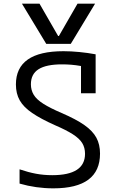

<svg xmlns="http://www.w3.org/2000/svg" viewBox="-20 -1020 640 1050"><path d="M272 10Q177 10 87 -16V-94Q134 -78 176.5 -70Q219 -62 266 -62Q445 -62 445 -179Q445 -212 430 -237Q415 -262 378.5 -285.5Q342 -309 279 -336Q203 -370 156 -402Q109 -434 88 -471Q67 -508 67 -558Q67 -740 327 -740Q368 -740 414 -735.5Q460 -731 503 -723V-510H423V-659Q394 -664 369.5 -666Q345 -668 319 -668Q233 -668 191 -641.5Q149 -615 149 -559Q149 -527 164.5 -501.5Q180 -476 217 -452.5Q254 -429 317 -402Q396 -368 441.5 -336Q487 -304 507 -267Q527 -230 527 -180Q527 10 272 10ZM100 -1000 233 -780H367L500 -1000H404L302 -823H298L196 -1000Z"/></svg>

Font: M PLUS Code Latin 60
Style: Regular
Weight: 400
Width: 7
Monospace: yes
Designer: Coji Morishita
Foundry: UNDERFOREST DESIGN
Version: Version 1.005; ttfautohint (v1.8.3)